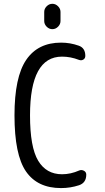

<svg xmlns="http://www.w3.org/2000/svg" viewBox="-20 -960 540 990"><path d="M292 -898.4V-851.6Q292 -835 279.3 -822.3Q266.6 -809.6 250 -809.6Q233.4 -809.6 220.7 -822.3Q208 -835 208 -851.6V-898.4Q208 -915 220.7 -927.7Q233.4 -940.4 250 -940.4Q266.6 -940.4 279.3 -927.7Q292 -915 292 -898.4ZM294.9 9.8Q172.9 9.8 113.8 -76.2Q54.7 -162.1 54.7 -365.2Q54.7 -562.5 115.2 -651.4Q175.8 -740.2 294.9 -740.2Q341.8 -740.2 385.7 -724.6Q419.9 -712.9 419.9 -671.9Q419.9 -659.2 409.7 -652.8Q399.4 -646.5 386.7 -651.4Q343.8 -668 299.8 -668Q134.8 -668 134.8 -365.2Q134.8 -201.2 176.8 -131.3Q218.8 -61.5 299.8 -61.5Q344.7 -61.5 388.7 -81.1Q400.4 -85.9 412.6 -79.6Q424.8 -73.2 424.8 -59.6Q424.8 -17.6 387.7 -4.9Q342.8 9.8 294.9 9.8Z"/></svg>

Font: Rounded Mgen+ 2m regular
Style: Regular
Weight: 400
Designer: [Source Han Sans]
Ryoko NISHIZUKA  (kana & ideographs); Paul D. Hunt (Latin, Greek & Cyrillic); Wenlong ZHANG  (bopomofo
Version: Version 1.059.20150602